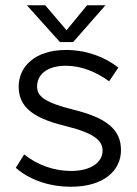

<svg xmlns="http://www.w3.org/2000/svg" viewBox="-20 -700 520 730"><path d="M231 -510C111 -510 51 -445 51 -371C51 -299 97 -253 225 -222C340 -194 370 -165 370 -127C370 -85 329 -50 250 -50C187 -50 122 -72 72 -113L40 -62C90 -18 164 10 250 10C375 10 440 -52 440 -129C440 -208 385 -252 259 -283C147 -311 121 -335 121 -371C121 -413 154 -450 231 -450C291 -450 348 -425 395 -391L430 -443C378 -484 308 -510 231 -510ZM258 -540 381 -680H311L233 -585L152 -680H82L208 -540Z"/></svg>

Font: Gully Light
Style: Regular
Weight: 300
Designer: jaikishan Patel
Foundry: MagicType
Version: Version 1.000;Glyphs 3.2 (3242)